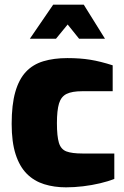

<svg xmlns="http://www.w3.org/2000/svg" viewBox="-20 -797 530 823"><path d="M263 6Q212 6 169 -7.5Q126 -21 95 -52Q64 -83 47 -135.5Q30 -188 30 -266Q30 -348 45.5 -402.5Q61 -457 91 -489Q121 -521 166 -534.5Q211 -548 269 -548Q323 -548 366.5 -541Q410 -534 463 -517V-406H332Q289 -406 265.5 -394.5Q242 -383 233 -353.5Q224 -324 224 -269Q224 -213 232.5 -185Q241 -157 264.5 -148Q288 -139 334 -139H470V-30Q445 -20 409.5 -11.5Q374 -3 336 1.5Q298 6 263 6ZM108 -631 208 -777H339L430 -631H319L270 -692L220 -631Z"/></svg>

Font: Exo Thin Black
Style: Regular
Weight: 900
Version: Version 2.000